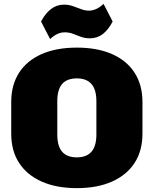

<svg xmlns="http://www.w3.org/2000/svg" viewBox="-20 -959 794 992"><path d="M377 13Q271 13 195 -21Q119 -55 78.5 -117.5Q38 -180 38 -268V-432Q38 -520 78.5 -583Q119 -646 195 -679.5Q271 -713 377 -713Q483 -713 559 -679.5Q635 -646 675.5 -583Q716 -520 716 -432V-268Q716 -180 675.5 -117.5Q635 -55 559 -21Q483 13 377 13ZM377 -146Q427 -146 452.5 -175Q478 -204 478 -264V-436Q478 -496 452.5 -525Q427 -554 377 -554Q326 -554 301 -525Q276 -496 276 -436V-264Q276 -204 301 -175Q326 -146 377 -146ZM192 -848Q215 -891 244.5 -913Q274 -935 310 -935Q335 -935 356.5 -927.5Q378 -920 398.5 -912Q419 -904 440 -904Q458 -904 477 -912.5Q496 -921 515 -939L562 -848Q540 -805 511 -783Q482 -761 445 -761Q419 -761 397.5 -769Q376 -777 356.5 -784.5Q337 -792 314 -792Q295 -792 276.5 -783.5Q258 -775 239 -757Z"/></svg>

Font: Pathway Extreme SemiCondensed Black
Style: Regular
Weight: 900
Width: 4
Version: Version 1.001;gftools[0.9.26]